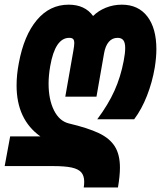

<svg xmlns="http://www.w3.org/2000/svg" viewBox="-66 -578 690 822"><path d="M294.5 200Q294.5 174.5 282 160Q269.5 145.5 240.5 139.2Q211.5 133 159.5 133H-46L-22.5 6H107Q5 -66.5 5 -212Q5 -258 14.5 -307.5Q36.5 -426.5 91.8 -492.2Q147 -558 228 -558Q297.5 -558 332.5 -509.5Q355 -532 387.2 -545Q419.5 -558 455.5 -558Q526 -558 564.8 -507.5Q603.5 -457 603.5 -367.5Q603.5 -332 596.5 -288.5Q586 -226 563.2 -168Q540.5 -110 508.5 -67.5H350.5Q397.5 -130.5 424 -189.5Q450.5 -248.5 463.5 -317Q470 -350 470 -372.5Q470 -395.5 462 -405.8Q454 -416 437.5 -416Q414.5 -416 399.8 -398.8Q385 -381.5 379.5 -349.5L347 -164H213.5L248 -360.5Q252 -383 252 -393Q252 -406 247 -411Q242 -416 230.5 -416Q170 -416 149 -295Q142 -254.5 142 -220Q142 -152 165 -105.8Q188 -59.5 229 -49.5Q311 -30 357.2 -8Q403.5 14 425.5 48.8Q447.5 83.5 447.5 140Q447.5 175 439 224.5H292.5Q294.5 212.5 294.5 200Z"/></svg>

Font: JuliaMono Black
Style: Italic
Weight: 900
Italic angle: -9°
Monospace: yes
Designer: cormullion
Foundry: corm
Version: Version 0.057; ttfautohint (v1.8.4)